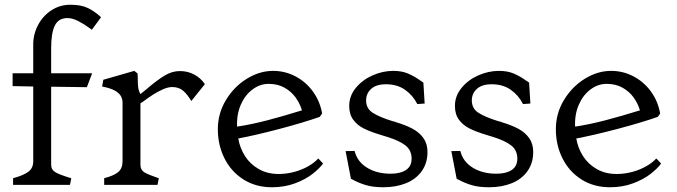

<svg xmlns="http://www.w3.org/2000/svg" viewBox="-20 -780 2854 810"><path d="M120.2 -99.5V-415L33.2 -416.8V-471H120.2V-593.2Q120.2 -635.5 140.4 -674Q160.5 -712.5 196.2 -736.2Q232 -760 277.2 -760Q322.5 -760 350.6 -746.2Q378.8 -732.5 405.5 -708.2L406.2 -707.2L367.5 -654.5L360.2 -659.8Q337.2 -677 311.6 -690.4Q286 -703.8 264.5 -703.8Q226.8 -703.8 211.2 -672Q195.8 -640.2 195.8 -577.5V-471H368.8L346.5 -412.2L195.8 -414.2V-85.2Q195.8 -64 213.5 -53.6Q231.2 -43.2 270.5 -31.2L280.8 -28.2L275.2 0H35.2V-28.2Q77.8 -39.5 99 -55Q120.2 -70.5 120.2 -99.5Z M497 -346.2V-99.5Q497 -69.8 478.8 -54.2Q460.5 -38.8 419.5 -28.2V0H644.5L650 -28.2L647 -29Q605 -43.2 588.8 -53.2Q572.5 -63.2 572.5 -84.5V-343.5Q576.8 -347.5 580.8 -349.2Q602.8 -366 624.1 -379.8Q645.5 -393.5 667.2 -403.1Q689 -412.8 706.2 -412.8Q735.2 -412.8 753.5 -396.5Q771.8 -380.2 787 -353.8L844.2 -424.8L842.2 -427.8Q827 -450.2 799.9 -465.2Q772.8 -480.2 738.8 -480.2Q706.2 -480.2 675 -461.5Q643.8 -442.8 603 -408Q587.8 -395.5 572.5 -383Q565 -396.5 563.1 -410.4Q561.2 -424.2 561.2 -448.8L560.5 -470L546.5 -481L415.8 -443.5L411 -415Q445.8 -408.2 463.9 -398.1Q482 -388 489.5 -375.4Q497 -362.8 497 -346.2Z M899 -235Q899 -301.8 933.4 -358.4Q967.8 -415 1021.6 -448Q1075.5 -481 1132 -481Q1182.8 -481 1227 -457.6Q1271.2 -434.2 1300.8 -393.1Q1330.2 -352 1339 -301L1329 -287Q1259.2 -262.5 1157.2 -235.6Q1055.2 -208.8 985.2 -195.8Q991.8 -155.8 1013.6 -121.5Q1035.5 -87.2 1071.9 -66.6Q1108.2 -46 1155.5 -46Q1188.5 -46 1220.8 -54.6Q1253 -63.2 1279.4 -78.1Q1305.8 -93 1322.8 -111.5L1343 -90Q1328.5 -70 1298.9 -46.6Q1269.2 -23.2 1224.8 -6.6Q1180.2 10 1127.5 10Q1058.8 10 1006.9 -23Q955 -56 927 -112Q899 -168 899 -235ZM1253.8 -314.5Q1245.2 -343.2 1227.6 -368.1Q1210 -393 1181.2 -409.6Q1152.5 -426.2 1113 -426.2Q1077.2 -426.2 1045.8 -403Q1014.2 -379.8 996.1 -338.8Q978 -297.8 980.2 -245.8Q1040 -254.8 1107.9 -272.5Q1175.8 -290.2 1253.8 -314.5Z M1468.2 -22Q1466 -23.2 1464.2 -24Q1462.5 -24.8 1460.5 -26L1438 -142.5L1476 -143.2Q1487.2 -97.8 1528.6 -72.5Q1570 -47.2 1627.2 -47.2Q1654 -47.2 1674 -53.8Q1694 -60.2 1705.2 -74.2Q1716.5 -88.2 1716.5 -110.2Q1716.5 -146.2 1690.5 -166.5Q1664.5 -186.8 1612.5 -202.8Q1604.2 -205.5 1593.8 -208.5Q1589.5 -210.5 1584.5 -211.5Q1542.2 -224.2 1514.9 -237.9Q1487.5 -251.5 1470.4 -274.6Q1453.2 -297.8 1453.2 -333Q1453.2 -375 1480.9 -408.9Q1508.5 -442.8 1551.5 -461.9Q1594.5 -481 1639.2 -481Q1675.5 -481 1702.2 -469.4Q1729 -457.8 1754.2 -439.5Q1760.8 -435.8 1766.2 -431.2L1771.5 -343.2L1740.5 -341Q1722.2 -377.5 1689.1 -401Q1656 -424.5 1608 -424.5Q1567.2 -424.5 1545.9 -405.1Q1524.5 -385.8 1524.5 -356.2Q1524.5 -322.2 1552.4 -304.2Q1580.2 -286.2 1636.2 -268.8Q1637.2 -268.8 1637.2 -268.6Q1637.2 -268.5 1638.2 -268.5Q1646.5 -266.5 1651.5 -264.2Q1692.8 -251.8 1721 -236.6Q1749.2 -221.5 1766.4 -197.4Q1783.5 -173.2 1783.5 -139Q1783.5 -92.2 1759.5 -58.4Q1735.5 -24.5 1693.4 -7.2Q1651.2 10 1596.8 10Q1554.2 10 1524.2 1.1Q1494.2 -7.8 1468.2 -22Z M1914.2 -22Q1912 -23.2 1910.2 -24Q1908.5 -24.8 1906.5 -26L1884 -142.5L1922 -143.2Q1933.2 -97.8 1974.6 -72.5Q2016 -47.2 2073.2 -47.2Q2100 -47.2 2120 -53.8Q2140 -60.2 2151.2 -74.2Q2162.5 -88.2 2162.5 -110.2Q2162.5 -146.2 2136.5 -166.5Q2110.5 -186.8 2058.5 -202.8Q2050.2 -205.5 2039.8 -208.5Q2035.5 -210.5 2030.5 -211.5Q1988.2 -224.2 1960.9 -237.9Q1933.5 -251.5 1916.4 -274.6Q1899.2 -297.8 1899.2 -333Q1899.2 -375 1926.9 -408.9Q1954.5 -442.8 1997.5 -461.9Q2040.5 -481 2085.2 -481Q2121.5 -481 2148.2 -469.4Q2175 -457.8 2200.2 -439.5Q2206.8 -435.8 2212.2 -431.2L2217.5 -343.2L2186.5 -341Q2168.2 -377.5 2135.1 -401Q2102 -424.5 2054 -424.5Q2013.2 -424.5 1991.9 -405.1Q1970.5 -385.8 1970.5 -356.2Q1970.5 -322.2 1998.4 -304.2Q2026.2 -286.2 2082.2 -268.8Q2083.2 -268.8 2083.2 -268.6Q2083.2 -268.5 2084.2 -268.5Q2092.5 -266.5 2097.5 -264.2Q2138.8 -251.8 2167 -236.6Q2195.2 -221.5 2212.4 -197.4Q2229.5 -173.2 2229.5 -139Q2229.5 -92.2 2205.5 -58.4Q2181.5 -24.5 2139.4 -7.2Q2097.2 10 2042.8 10Q2000.2 10 1970.2 1.1Q1940.2 -7.8 1914.2 -22Z M2325 -235Q2325 -301.8 2359.4 -358.4Q2393.8 -415 2447.6 -448Q2501.5 -481 2558 -481Q2608.8 -481 2653 -457.6Q2697.2 -434.2 2726.8 -393.1Q2756.2 -352 2765 -301L2755 -287Q2685.2 -262.5 2583.2 -235.6Q2481.2 -208.8 2411.2 -195.8Q2417.8 -155.8 2439.6 -121.5Q2461.5 -87.2 2497.9 -66.6Q2534.2 -46 2581.5 -46Q2614.5 -46 2646.8 -54.6Q2679 -63.2 2705.4 -78.1Q2731.8 -93 2748.8 -111.5L2769 -90Q2754.5 -70 2724.9 -46.6Q2695.2 -23.2 2650.8 -6.6Q2606.2 10 2553.5 10Q2484.8 10 2432.9 -23Q2381 -56 2353 -112Q2325 -168 2325 -235ZM2679.8 -314.5Q2671.2 -343.2 2653.6 -368.1Q2636 -393 2607.2 -409.6Q2578.5 -426.2 2539 -426.2Q2503.2 -426.2 2471.8 -403Q2440.2 -379.8 2422.1 -338.8Q2404 -297.8 2406.2 -245.8Q2466 -254.8 2533.9 -272.5Q2601.8 -290.2 2679.8 -314.5Z"/></svg>

Font: TMT Limkin
Style: Regular
Weight: 400
Designer: Gabriel Drozdov
Version: Version 1.000;Glyphs 3.1.2 (3151)